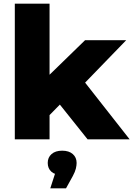

<svg xmlns="http://www.w3.org/2000/svg" viewBox="-20 -762 729 1050"><path d="M219 -100 224 -327 445 -542H670L425 -289L328 -211ZM61 0V-742H251V0ZM459 0 293 -208 411 -354 689 0ZM255 268 299 132 320 195Q281 195 261 177Q241 159 241 129Q241 99 262 80.5Q283 62 320 62Q357 62 378 80.5Q399 99 399 129Q399 142 395 159.5Q391 177 378 201L341 268Z"/></svg>

Font: MOST Montserrat ExtraBold
Style: Regular
Weight: 800
Designer: Julieta Ulanovsky
Foundry: Julieta Ulanovsky
Version: Version 8.000;March 11, 2024;FontCreator 15.0.0.2926 64-bit